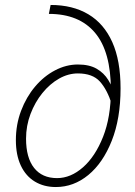

<svg xmlns="http://www.w3.org/2000/svg" viewBox="-20 -742 545 774"><path d="M205 12Q157 12 120.5 -10Q84 -32 64 -74.5Q44 -117 44 -177Q44 -240 65 -295.5Q86 -351 121.5 -393Q157 -435 202 -458.5Q247 -482 294 -482Q340 -482 369.5 -465Q399 -448 416.5 -419.5Q434 -391 442 -358L431 -321Q412 -381 382.5 -413.5Q353 -446 294 -446Q255 -446 218 -425Q181 -404 151 -367Q121 -330 103 -282.5Q85 -235 85 -183Q85 -106 117.5 -65Q150 -24 210 -24Q265 -24 314.5 -67.5Q364 -111 395.5 -190.5Q427 -270 427 -379Q427 -534 363 -610Q299 -686 177 -686L184 -722Q273 -722 336 -684.5Q399 -647 432.5 -572.5Q466 -498 466 -386Q466 -264 430.5 -174.5Q395 -85 336 -36.5Q277 12 205 12Z"/></svg>

Font: Source Sans 3 Light
Style: Italic
Weight: 300
Italic angle: -11°
Designer: Paul D. Hunt
Foundry: Adobe
Version: Version 3.046;hotconv 1.0.118;makeotfexe 2.5.65603